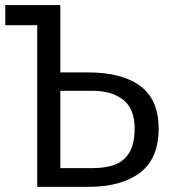

<svg xmlns="http://www.w3.org/2000/svg" viewBox="-20 -726 655 746"><path d="M214.4 -706.2V-444.6H323.1Q454.4 -444.6 525.4 -391.5Q596.4 -338.5 596.4 -227.2Q596.4 -109.2 523.6 -54.6Q450.8 0 323.6 0H124.6V-628.2H0.5V-706.2ZM214.4 -373.3V-72.8H339Q390.3 -72.8 425.9 -85.9Q461.5 -99 482.3 -132.8Q503.1 -166.7 503.1 -226.2Q503.1 -303.6 458.7 -338.5Q414.4 -373.3 337.4 -373.3Z"/></svg>

Font: Fira Code
Style: Regular
Weight: 400
Designer: Carrois Corporate, Edenspiekermann AG, Nikita Prokopov
Foundry: Carrois Corporate, Edenspiekermann AG, Nikita Prokopov
Version: Version 5.002